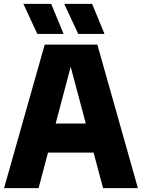

<svg xmlns="http://www.w3.org/2000/svg" viewBox="-20 -970 732 990"><path d="M511.5 0 462.5 -183H227.5L179 0H1L210.5 -740H482L691 0ZM267 -333H422.5L344.5 -625.5ZM172.5 -795 100.5 -950H244L308 -795ZM383.5 -795 311 -950H455L519 -795Z"/></svg>

Font: Encode Sans Semi Condensed ExBd
Style: Regular
Weight: 800
Width: 4
Designer: Multiple Designers
Foundry: Impallari Type
Version: Version 2.000